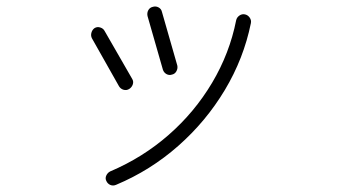

<svg xmlns="http://www.w3.org/2000/svg" viewBox="-20 -563 1040 587"><path d="M335 2Q326 6 317.5 2.5Q309 -1 305 -10Q301 -18 305 -26.5Q309 -35 317 -39Q416 -81 495.5 -150.5Q575 -220 628.5 -310Q682 -400 702 -501Q704 -510 712 -515.5Q720 -521 729 -519Q738 -517 743.5 -509Q749 -501 747 -492Q725 -384 667.5 -288Q610 -192 525 -117Q440 -42 335 2ZM506 -335Q497 -332 489 -336.5Q481 -341 478 -350L431 -514Q429 -524 433.5 -532Q438 -540 447 -542Q456 -545 464.5 -540.5Q473 -536 475 -527L522 -363Q524 -354 519.5 -345.5Q515 -337 506 -335ZM375 -291Q367 -286 358 -288.5Q349 -291 344 -299L261 -446Q257 -454 259.5 -463Q262 -472 269 -477Q277 -482 286.5 -479Q296 -476 300 -468L384 -322Q389 -314 386 -305Q383 -296 375 -291Z"/></svg>

Font: Zen Kurenaido
Style: Regular
Weight: 400
Designer: Yoshimichi Ohira
Foundry: Positype
Version: Version 1.001